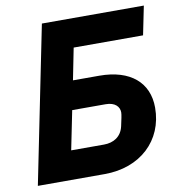

<svg xmlns="http://www.w3.org/2000/svg" viewBox="-79 -770 783 842"><g transform="rotate(-10 312.5 -349.0)"><path d="M22 0H320C478 0 588 -102 588 -249C588 -360 510 -429 371 -429H254L282 -570H591L617 -698H163ZM193 -128 228 -301H377C419 -301 438 -279 438 -254C438 -243 433 -222 427 -194C417 -149 382 -128 339 -128Z"/></g></svg>

Font: Braiins Sans
Style: Bold Italic
Weight: 700
Italic angle: -11.31°
Designer: Mike Abbink, Paul van der Laan, Pieter van Rosmalen, Jiri Chlebus, Lubos Buracinsky
Foundry: Bold Monday, Sudetype
Version: Version 1.000;hotconv 1.0.109;makeotfexe 2.5.65596